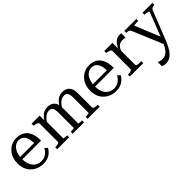

<svg xmlns="http://www.w3.org/2000/svg" viewBox="146 -1503 2717 2717"><g transform="rotate(-45 1504.0 -145.0)"><path d="M133 -252Q133 -200 146 -160Q159 -120 182.5 -92.5Q206 -65 238 -51Q270 -37 308 -37Q349 -37 379 -52Q409 -67 430.5 -90.5Q452 -114 467 -140L505 -106Q487 -72 458 -45.5Q429 -19 391 -4.5Q353 10 304 10Q231 10 171.5 -22Q112 -54 77.5 -113.5Q43 -173 43 -254Q43 -334 75 -394Q107 -454 162.5 -488Q218 -522 286 -522Q340 -522 381 -504.5Q422 -487 450.5 -453Q479 -419 494 -367.5Q509 -316 509 -248H111V-293H444L416 -276Q415 -326 407 -363.5Q399 -401 383 -425.5Q367 -450 343 -463Q319 -476 286 -476Q254 -476 226 -460.5Q198 -445 177 -416Q156 -387 144.5 -345.5Q133 -304 133 -252Z M582 0V-39H584Q619 -39 641.5 -46Q664 -53 664 -75V-426Q664 -441 656 -448.5Q648 -456 632 -461Q616 -466 592 -471L582 -473V-512H744V-409L753 -397V-49Q753 -46 764.5 -43.5Q776 -41 791.5 -40Q807 -39 820 -39H822V0ZM1121 0H893V-39H894Q908 -39 923.5 -40Q939 -41 950.5 -43.5Q962 -46 962 -49V-354Q962 -395 955 -420.5Q948 -446 932.5 -458Q917 -470 889 -470Q858 -470 831.5 -455.5Q805 -441 781.5 -413.5Q758 -386 735 -346L728 -398Q754 -437 779.5 -465Q805 -493 836 -507.5Q867 -522 907 -522Q950 -522 982.5 -505Q1015 -488 1033 -452.5Q1051 -417 1051 -361V-49Q1051 -46 1062.5 -43.5Q1074 -41 1090 -40Q1106 -39 1120 -39H1121ZM1434 0H1192V-39H1194Q1208 -39 1223.5 -40Q1239 -41 1250 -43.5Q1261 -46 1261 -49V-354Q1261 -395 1254 -420.5Q1247 -446 1231.5 -458Q1216 -470 1188 -470Q1157 -470 1130.5 -455.5Q1104 -441 1080.5 -413.5Q1057 -386 1033 -346L1027 -398Q1053 -437 1078.5 -465Q1104 -493 1135 -507.5Q1166 -522 1206 -522Q1249 -522 1281 -505Q1313 -488 1331.5 -452.5Q1350 -417 1350 -361V-75Q1350 -53 1373 -46Q1396 -39 1431 -39H1434Z M1588 -252Q1588 -200 1601 -160Q1614 -120 1637.5 -92.5Q1661 -65 1693 -51Q1725 -37 1763 -37Q1804 -37 1834 -52Q1864 -67 1885.5 -90.5Q1907 -114 1922 -140L1960 -106Q1942 -72 1913 -45.5Q1884 -19 1846 -4.5Q1808 10 1759 10Q1686 10 1626.5 -22Q1567 -54 1532.5 -113.5Q1498 -173 1498 -254Q1498 -334 1530 -394Q1562 -454 1617.5 -488Q1673 -522 1741 -522Q1795 -522 1836 -504.5Q1877 -487 1905.5 -453Q1934 -419 1949 -367.5Q1964 -316 1964 -248H1566V-293H1899L1871 -276Q1870 -326 1862 -363.5Q1854 -401 1838 -425.5Q1822 -450 1798 -463Q1774 -476 1741 -476Q1709 -476 1681 -460.5Q1653 -445 1632 -416Q1611 -387 1599.5 -345.5Q1588 -304 1588 -252Z M2384 -519V-432Q2378 -434 2368.5 -435.5Q2359 -437 2348.5 -438.5Q2338 -440 2328 -440Q2302 -440 2283 -432.5Q2264 -425 2248.5 -410.5Q2233 -396 2220.5 -373.5Q2208 -351 2195 -320L2190 -372Q2207 -418 2230.5 -451.5Q2254 -485 2284 -503.5Q2314 -522 2351 -522Q2362 -522 2370.5 -521.5Q2379 -521 2384 -519ZM2037 0V-39H2038Q2073 -39 2096 -46Q2119 -53 2119 -75V-426Q2119 -441 2111 -448.5Q2103 -456 2087 -461Q2071 -466 2047 -471L2037 -473V-512H2200V-369L2208 -378V-63Q2208 -53 2220.5 -47.5Q2233 -42 2252 -40.5Q2271 -39 2288 -39H2306V0Z M2761 -50 2746 -13 2705 22 2511 -440Q2505 -454 2495 -461Q2485 -468 2471 -470.5Q2457 -473 2439 -473H2438V-512H2678V-473H2676Q2658 -473 2638 -472Q2618 -471 2605 -469.5Q2592 -468 2592 -464ZM2765 -17Q2738 51 2711.5 99Q2685 147 2657 176Q2629 205 2598 218.5Q2567 232 2532 232Q2506 232 2488.5 226.5Q2471 221 2461 214V133Q2464 134 2474 139Q2484 144 2500 148Q2516 152 2536 152Q2561 152 2584.5 145Q2608 138 2631.5 117Q2655 96 2679 55.5Q2703 15 2728 -50L2737 -72L2883 -449Q2883 -457 2871 -462Q2859 -467 2841 -470Q2823 -473 2804 -473H2802V-512H2999V-473H2998Q2983 -473 2969.5 -469Q2956 -465 2945 -455.5Q2934 -446 2927 -428Z"/></g></svg>

Font: Roboto Serif 72pt
Style: Regular
Weight: 400
Designer: Greg Gazdowicz
Foundry: Commercial Type
Version: Version 1.008